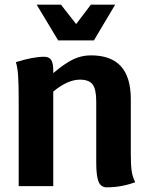

<svg xmlns="http://www.w3.org/2000/svg" viewBox="-20 -797 650 822"><path d="M559 -17Q500 5 437 5Q412 5 402 -19Q392 -43 392 -102V-363Q392 -415 376.5 -435.5Q361 -456 322 -456Q270 -456 208 -405V0H60V-370Q60 -437 57.5 -473Q55 -509 48 -531Q122 -554 169 -554Q190 -554 199 -540.5Q208 -527 208 -496V-484Q259 -527 294.5 -543.5Q330 -560 369 -560Q455 -560 497.5 -513.5Q540 -467 540 -372V-138Q540 -88 544 -63Q548 -38 559 -17ZM137 -777H241L306 -694L369 -777H473L382 -624H229Z"/></svg>

Font: Krub
Style: Bold
Weight: 700
Version: Version 1.000; ttfautohint (v1.6)